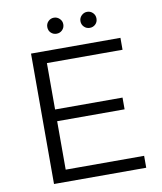

<svg xmlns="http://www.w3.org/2000/svg" viewBox="-93 -941 856 1015"><g transform="rotate(-10 334.5 -433.0)"><path d="M609 -64V0H114V-700H594V-636H188V-387H550V-324H188V-64ZM223 -823Q223 -841 235.5 -853.5Q248 -866 266 -866Q283 -866 296 -853.5Q309 -841 309 -823Q309 -805 296.5 -792.5Q284 -780 266 -780Q248 -780 235.5 -792Q223 -804 223 -823ZM401 -823Q401 -841 414 -853.5Q427 -866 444 -866Q462 -866 474.5 -853.5Q487 -841 487 -823Q487 -804 474.5 -792Q462 -780 444 -780Q426 -780 413.5 -792.5Q401 -805 401 -823Z"/></g></svg>

Font: CMG Sans
Style: Regular
Weight: 400
Designer: Julieta Ulanovsky
Foundry: Julieta Ulanovsky
Version: Version 7.200